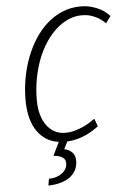

<svg xmlns="http://www.w3.org/2000/svg" viewBox="-62 -766 706 1052"><g transform="rotate(-5 290.5 -240.0)"><path d="M324.2 118.2Q324.2 148.4 312 171.1Q299.8 193.8 277.8 209.2Q255.9 224.6 225.8 232.7Q195.8 240.7 160.6 241.2L167 204.6Q184.6 204.6 202.1 200Q219.7 195.3 234.1 186Q248.5 176.8 258.1 163.1Q267.6 149.4 268.6 131.3Q269.5 119.1 265.4 110.4Q261.2 101.6 252.4 95.5Q243.7 89.4 231 85.9Q218.3 82.5 202.6 81.1L238.3 7.8Q193.8 1.5 163.1 -21Q132.3 -43.5 113 -76.4Q93.8 -109.4 85.2 -150.6Q76.7 -191.9 76.7 -235.8Q76.7 -296.4 87.4 -355.7Q98.1 -415 118.7 -469Q139.2 -522.9 168.9 -569.1Q198.7 -615.2 237.1 -648.9Q275.4 -682.6 321.5 -701.9Q367.7 -721.2 420.9 -721.2Q455.1 -721.2 481.9 -713.4Q508.8 -705.6 528.6 -695.1Q548.3 -684.6 561 -673.3Q573.7 -662.1 580.6 -654.8L553.2 -617.2Q545.9 -624 534.4 -633.5Q522.9 -643.1 507.1 -651.6Q491.2 -660.2 470.5 -666.3Q449.7 -672.4 424.3 -672.4Q385.7 -672.4 349.6 -656.5Q313.5 -640.6 281.7 -611.8Q250 -583 223.4 -542.7Q196.8 -502.4 178 -453.1Q159.2 -403.8 148.7 -347.4Q138.2 -291 138.2 -230.5Q138.2 -186.5 148.2 -151.1Q158.2 -115.7 176.5 -90.8Q194.8 -65.9 220.7 -52.2Q246.6 -38.6 277.8 -38.6Q304.2 -38.6 328.9 -45.2Q353.5 -51.8 375 -61.5Q396.5 -71.3 413.8 -82Q431.2 -92.8 442.9 -101.6L459 -59.1Q447.3 -49.8 429.4 -38.3Q411.6 -26.9 389.4 -16.6Q367.2 -6.3 340.6 1Q314 8.3 284.7 9.8L264.6 50.8Q289.6 54.7 306.9 71.8Q324.2 88.9 324.2 118.2Z"/></g></svg>

Font: Ufes Sans Light
Style: Italic
Weight: 200
Designer: Ricardo Esteves & Thais Bronze
Foundry: ProDesignUfes - Ricardo Esteves, Thais Bronze
Version: Version 2.0